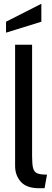

<svg xmlns="http://www.w3.org/2000/svg" viewBox="-20 -987 276 1017"><path d="M60 -108V-750H150V-160Q150 -116 155.5 -96Q161 -76 177 -69Q193 -62 229 -62L216 10H187Q121 10 90.5 -24Q60 -58 60 -108ZM12 -872 199 -967V-872L12 -814Z"/></svg>

Font: Cabin
Style: Regular
Weight: 400
Designer: Pablo Impallari
Foundry: Pablo Impallari. http://www.impallari.com Igino Marini. http://www.ikern.com
Version: Version 2.001